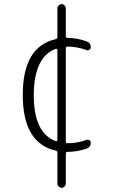

<svg xmlns="http://www.w3.org/2000/svg" viewBox="-20 -710 540 910"><path d="M244.1 -478.5Q140.6 -439.5 140.1 -259.8Q139.6 -80.1 244.1 -41Q247.1 -40 249.5 -42Q252 -43.9 252 -46.9V-472.7Q252 -475.6 249.5 -477.5Q247.1 -479.5 244.1 -478.5ZM244.1 3.9Q87.9 -31.2 87.9 -260.3Q87.9 -489.3 244.1 -524.4Q252 -526.4 252 -534.2V-669.9Q252 -677.7 257.8 -684.1Q263.7 -690.4 272 -690.4Q280.3 -690.4 286.1 -684.1Q292 -677.7 292 -669.9V-538.1Q292 -530.3 299.8 -530.3Q343.8 -530.3 388.7 -514.6Q410.2 -507.8 410.2 -486.3Q410.2 -478.5 403.8 -474.1Q397.5 -469.7 389.6 -472.7Q347.7 -488.3 302.7 -489.3H299.8Q292 -489.3 292 -480.5V-40Q292 -31.2 299.8 -31.2H302.7Q347.7 -31.2 389.6 -46.9Q396.5 -49.8 403.3 -45.9Q410.2 -42 410.2 -34.2Q410.2 -11.7 388.7 -4.9Q343.8 9.8 299.8 9.8Q292 9.8 292 17.6V160.2Q292 168 286.1 173.8Q280.3 179.7 272 179.7Q263.7 179.7 257.8 173.8Q252 168 252 160.2V13.7Q252 5.9 244.1 3.9Z"/></svg>

Font: Rounded Mgen+ 1mn light
Style: Regular
Weight: 200
Designer: [Source Han Sans]
Ryoko NISHIZUKA  (kana & ideographs); Paul D. Hunt (Latin, Greek & Cyrillic); Wenlong ZHANG  (bopomofo
Version: Version 1.059.20150602